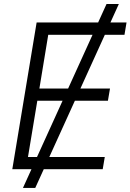

<svg xmlns="http://www.w3.org/2000/svg" viewBox="-20 -839 647 952"><path d="M93.8 92.8 508.3 -819.3H569.3L154.8 92.8ZM41 0 161.6 -727.5H607.4L597.2 -666.5H219.2L175.3 -399.9H525.4L515.1 -339.4H165L118.7 -60.5H499.5L489.3 0Z"/></svg>

Font: Inter 24pt Light
Style: Italic
Weight: 300
Italic angle: -9.3988°
Designer: Rasmus Andersson
Foundry: rsms
Version: Version 4.001;git-66647c0bb